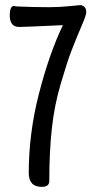

<svg xmlns="http://www.w3.org/2000/svg" viewBox="-20 -710 359 748"><path d="M172 -5Q172 18 143 18Q92 18 92 -36Q92 -191 132 -346Q172 -501 225 -612Q78 -605 55 -605Q18 -605 18 -650Q18 -687 35 -687L43 -685Q109 -682 171 -682Q211 -682 250.5 -686Q290 -690 292 -690Q302 -690 309 -683Q316 -676 316 -663Q316 -653 307 -631Q271 -546 256.5 -507.5Q242 -469 217 -385Q192 -301 182 -209.5Q172 -118 172 -5Z"/></svg>

Font: Grand Hotel
Style: Regular
Weight: 400
Designer: Brian J. Bonislawsky & Jim Lyles for Astigmatic (AOETI)
Foundry: Astigmatic (AOETI)
Version: Version 001.000